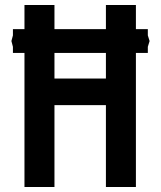

<svg xmlns="http://www.w3.org/2000/svg" viewBox="-20 -745 640 765"><path d="M77.5 -534H31.5V-558.5L25.5 -581.5L31.5 -604V-629H77.5V-725H197V-629H402V-725H521.5V-629H569V-604L576 -581.5L569 -558.5V-534H521.5V0H402V-326H197V0H77.5ZM402 -432V-534H197V-432Z"/></svg>

Font: JuliaMono SemiBold
Style: Regular
Weight: 600
Monospace: yes
Designer: cormullion
Foundry: corm
Version: Version 0.055; ttfautohint (v1.8.4)